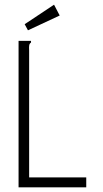

<svg xmlns="http://www.w3.org/2000/svg" viewBox="-20 -797 440 817"><path d="M59 -623H112V-616Q106 -612 104.5 -605Q103 -598 104 -582V-42H347V0H59ZM99 -668 85 -694 210 -777 234 -731Z"/></svg>

Font: Inconsolata Condensed Light
Style: Regular
Weight: 300
Width: 3
Monospace: yes
Designer: Raph Levien, Cyreal, Brenton Simpson
Foundry: Raph Levien, Cyreal, Google
Version: Version 3.001; ttfautohint (v1.8.2.53-6de2)